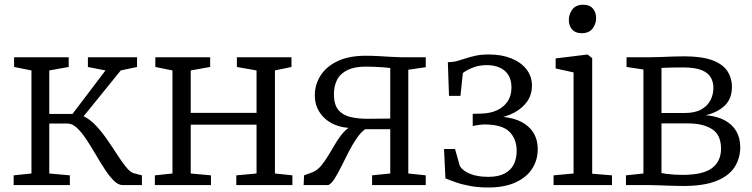

<svg xmlns="http://www.w3.org/2000/svg" viewBox="-20 -800 3249 830"><path d="M39 0V-42L116 -50V-495.5L41 -510.5V-552.5H277V-510.5L193 -495.5V-307.5H293.5L436 -495.5L360 -510.5V-552.5H572.5V-510.5L502 -495.5L341.5 -297.5Q369.5 -284 395 -256.8Q420.5 -229.5 443.5 -196.2Q466.5 -163 486.8 -131.5Q507 -100 524.8 -78Q542.5 -56 557.5 -51.5L593.5 -42V0H510Q491 0 471.8 -19.2Q452.5 -38.5 432.8 -68.8Q413 -99 393.2 -133Q373.5 -167 353.2 -197.5Q333 -228 312.8 -247Q292.5 -266 272 -266H193V-50L282 -42V0Z M649.5 0V-42L725.5 -50V-495.5L651.5 -510.5V-552.5H888.5V-510.5L804.5 -495.5V-312H1089V-495.5L1004 -510.5V-552.5H1240V-510.5L1168.5 -495.5V-50L1244 -42V0H1001.5V-42L1089 -50V-261H804.5V-50L892 -42V0Z M1292.5 0 1294.5 -42 1331 -55.5Q1351.5 -63.5 1368.5 -84Q1385.5 -104.5 1401 -130.5Q1416.5 -156.5 1432.2 -182.8Q1448 -209 1466 -229Q1484 -249 1506 -256.5L1506.5 -247Q1462 -245.5 1424.2 -262.2Q1386.5 -279 1363.8 -311.5Q1341 -344 1341 -388.5Q1341 -434.5 1365.8 -473.5Q1390.5 -512.5 1439.5 -535.8Q1488.5 -559 1561 -559Q1586 -559 1616 -557.5Q1646 -556 1673 -554.2Q1700 -552.5 1716 -552.5H1820.5V-509.5L1745 -498.5V-50L1820.5 -42V0H1588.5V-42L1667 -50V-241.5H1559Q1540 -228.5 1522 -202.2Q1504 -176 1487.5 -143.8Q1471 -111.5 1455.8 -80.8Q1440.5 -50 1426.5 -27.8Q1412.5 -5.5 1399.5 0ZM1568.5 -286.5Q1584.5 -286.5 1603.5 -286.8Q1622.5 -287 1640 -287.2Q1657.5 -287.5 1667 -287.5V-506Q1657 -507.5 1637.5 -509Q1618 -510.5 1596.8 -511.2Q1575.5 -512 1561 -512Q1512.5 -512 1481.8 -497Q1451 -482 1437.2 -455Q1423.5 -428 1423.5 -392.5Q1423.5 -348.5 1442.2 -325.5Q1461 -302.5 1494 -294.5Q1527 -286.5 1568.5 -286.5Z M2090.5 10.5Q2048.5 10.5 2013.8 4.2Q1979 -2 1951.8 -11.5Q1924.5 -21 1905.5 -29L1899.5 -156H1947L1968 -82Q1981.5 -60.5 2013.5 -48Q2045.5 -35.5 2090.5 -35.5Q2134 -35.5 2161.2 -49.8Q2188.5 -64 2201 -89.2Q2213.5 -114.5 2213.5 -148Q2213.5 -199 2182.2 -230.5Q2151 -262 2072.5 -262Q2067 -262 2056.2 -260.8Q2045.5 -259.5 2036 -257.8Q2026.5 -256 2023.5 -255V-308L2062 -309Q2100 -310 2129 -323.5Q2158 -337 2174.5 -361.8Q2191 -386.5 2191 -421.5Q2191 -455.5 2177 -476.8Q2163 -498 2139.2 -508.2Q2115.5 -518.5 2084.5 -518.5Q2051.5 -518.5 2024.2 -507.8Q1997 -497 1981 -484.5L1970.5 -385.5H1921L1916 -531Q1939.5 -531.5 1958 -536.8Q1976.5 -542 1995.2 -548.2Q2014 -554.5 2037.5 -559.5Q2061 -564.5 2093.5 -564.5Q2149 -564.5 2190.8 -547.5Q2232.5 -530.5 2256 -500.2Q2279.5 -470 2279.5 -430Q2279.5 -389.5 2258 -360Q2236.5 -330.5 2201.2 -312.2Q2166 -294 2124 -288L2125.5 -296Q2179 -296 2219.2 -279.8Q2259.5 -263.5 2282 -232Q2304.5 -200.5 2304.5 -155Q2304.5 -107.5 2280 -70Q2255.5 -32.5 2207.8 -11Q2160 10.5 2090.5 10.5Z M2373 0V-42L2459.5 -50V-487L2382 -504V-547.5L2517.5 -564H2520.5L2540 -548.5V-49L2625.5 -42V0ZM2494 -656.5Q2467 -656.5 2453 -672.8Q2439 -689 2439 -714Q2439 -738.5 2454.2 -759Q2469.5 -779.5 2501 -779.5H2502Q2529 -779.5 2543 -763Q2557 -746.5 2557 -722Q2557 -697 2541.8 -676.8Q2526.5 -656.5 2495 -656.5Z M2933 4Q2911.5 4 2881.8 3Q2852 2 2825.2 1Q2798.5 0 2784 0H2686V-42L2761.5 -50V-499.5L2688.5 -510.5V-552.5H2794Q2810.5 -552.5 2834.5 -553.5Q2858.5 -554.5 2885.5 -555.5Q2912.5 -556.5 2937.5 -556.5Q3013 -556.5 3058.2 -540Q3103.5 -523.5 3123.8 -493.5Q3144 -463.5 3144 -424.5Q3144 -373 3113 -343.5Q3082 -314 3031 -302Q3078.5 -298 3111.8 -280.5Q3145 -263 3162.5 -233.5Q3180 -204 3180 -163.5Q3180 -115.5 3155.5 -77.5Q3131 -39.5 3077 -17.8Q3023 4 2933 4ZM2930 -44Q3020 -44 3058.5 -73.8Q3097 -103.5 3097 -157Q3097 -217.5 3057.8 -242Q3018.5 -266.5 2956 -266.5H2839.5V-52Q2848 -50 2862.2 -48.2Q2876.5 -46.5 2894.2 -45.2Q2912 -44 2930 -44ZM2839.5 -311.5H2939.5Q2984.5 -311.5 3011.8 -327Q3039 -342.5 3051.5 -367.2Q3064 -392 3064 -420Q3064 -445.5 3052.5 -465.5Q3041 -485.5 3012.5 -497Q2984 -508.5 2933 -508.5Q2909.5 -508.5 2885.2 -508Q2861 -507.5 2839.5 -506.5Z"/></svg>

Font: Merriweather 24pt Light
Style: Regular
Weight: 300
Designer: Eben Sorkin
Foundry: Eben Sorkin
Version: Version 2.100